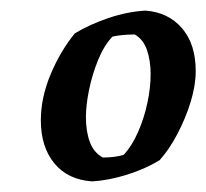

<svg xmlns="http://www.w3.org/2000/svg" viewBox="-20 -732 389 362"><path d="M154 -390Q108 -393 82.5 -424Q57 -455 57 -505Q57 -548 75.5 -592Q94 -636 121 -669Q149 -686 184.5 -698Q220 -710 254 -712Q297 -709 323 -679Q349 -649 349 -598Q349 -571 339.5 -540Q330 -509 314.5 -479.5Q299 -450 281 -430Q255 -414 220.5 -403Q186 -392 154 -390ZM174 -435Q196 -435 213 -440Q229 -457 240.5 -483.5Q252 -510 258 -538.5Q264 -567 264 -592Q264 -618 257 -638Q250 -658 234 -667Q223 -667 212 -666Q201 -665 192 -663Q176 -646 165 -619Q154 -592 148 -563Q142 -534 142 -511Q142 -484 149.5 -464Q157 -444 174 -435Z"/></svg>

Font: Labrada SemiBold
Style: Italic
Weight: 600
Italic angle: -7°
Designer: Mercedes Jáuregui
Foundry: Omnibus-Type Team
Version: Version 1.000; ttfautohint (v1.8.4.7-5d5b)